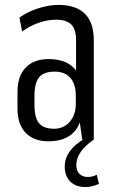

<svg xmlns="http://www.w3.org/2000/svg" viewBox="-20 -567 468 780"><path d="M289 -178V-404Q289 -448 269.5 -467.5Q250 -487 207 -487Q173 -487 136 -474Q99 -461 70 -439L59 -495Q80 -511 107 -522.5Q134 -534 162.5 -540.5Q191 -547 218 -547Q289 -547 325 -511Q361 -475 361 -404V0H314ZM177 7Q117 7 84 -27.5Q51 -62 51 -126V-194Q51 -257 84 -292Q117 -327 178 -327Q243 -327 278 -293Q313 -259 313 -195V-127Q313 -62 277.5 -27.5Q242 7 177 7ZM200 -44Q239 -44 263.5 -72.5Q288 -101 288 -145V-177Q288 -225 266 -250.5Q244 -276 202 -276Q158 -276 139 -253Q120 -230 120 -175V-143Q120 -89 138.5 -66.5Q157 -44 200 -44ZM327 193Q288 193 265.5 170.5Q243 148 243 110Q243 76 264.5 46.5Q286 17 325 -4L361 0Q326 24 308 50Q290 76 290 104Q290 126 302.5 139Q315 152 337 152Q355 152 373 143L382 180Q371 185 356.5 189Q342 193 327 193Z"/></svg>

Font: Pathway Extreme Condensed Light
Style: Regular
Weight: 300
Width: 3
Version: Version 1.001;gftools[0.9.26]